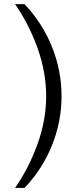

<svg xmlns="http://www.w3.org/2000/svg" viewBox="-20 -755 394 932"><path d="M99.1 -734.9Q186 -643.1 232.4 -527.3Q278.8 -411.6 278.8 -288.1Q278.8 -165 232.4 -49.6Q186 65.9 99.1 157.2H53.2Q120.6 60.1 162.4 -56.4Q204.1 -172.9 204.1 -288.1Q204.1 -404.3 162.4 -521Q120.6 -637.7 53.2 -734.9Z"/></svg>

Font: Archivo Light
Style: Regular
Weight: 300
Designer: Hector Gatti
Foundry: Omnibus-Type
Version: Version 2.001